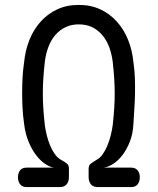

<svg xmlns="http://www.w3.org/2000/svg" viewBox="-20 -760 640 780"><path d="M223 0H88Q71 0 62 -11Q53 -22 53 -40Q53 -57 61.5 -68Q70 -79 88 -79H200Q183 -81 163.5 -94Q144 -107 126.5 -130Q109 -153 96 -184.5Q83 -216 78 -256Q73 -292 71.5 -322Q70 -352 70 -382Q70 -412 71.5 -442.5Q73 -473 78 -508Q83 -557 100 -599Q117 -641 145.5 -672.5Q174 -704 212.5 -722Q251 -740 300 -740Q349 -740 387.5 -722Q426 -704 454.5 -672.5Q483 -641 500 -599Q517 -557 522 -508Q527 -473 528 -442.5Q529 -412 528.5 -382Q528 -352 526 -322Q524 -292 522 -256Q520 -216 507.5 -184.5Q495 -153 477.5 -130Q460 -107 439.5 -94Q419 -81 400 -79H513Q530 -79 539 -68Q548 -57 548 -40Q548 -22 539 -11Q530 0 513 0H377Q359 0 349.5 -11Q340 -22 340 -41V-74Q340 -88 348 -94.5Q356 -101 376 -113Q388 -120 398 -134.5Q408 -149 416 -168Q424 -187 429.5 -208.5Q435 -230 438 -252Q442 -289 444 -319.5Q446 -350 446 -380Q446 -410 444 -441Q442 -472 438 -508Q434 -541 423.5 -569Q413 -597 395.5 -617.5Q378 -638 354.5 -649.5Q331 -661 300 -661Q270 -661 246 -649.5Q222 -638 204.5 -617.5Q187 -597 176.5 -569Q166 -541 162 -508Q158 -472 156 -441Q154 -410 154 -380Q154 -350 156 -319.5Q158 -289 162 -252Q165 -230 170.5 -208.5Q176 -187 184 -168Q192 -149 202 -135Q212 -121 224 -113Q244 -102 252 -95.5Q260 -89 260 -75V-41Q260 -22 250.5 -11Q241 0 223 0Z"/></svg>

Font: Maple Mono Light
Style: Regular
Weight: 300
Monospace: yes
Designer: subframe7536
Version: Version 7.000